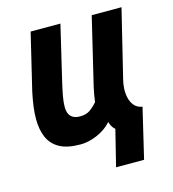

<svg xmlns="http://www.w3.org/2000/svg" viewBox="-102 -611 765 847"><g transform="rotate(-15 280.0 -188.0)"><path d="M324 150 365 -15Q358 -20 352.5 -28.5Q347 -37 342 -52Q326 -33 302 -18.5Q278 -4 251.5 4Q225 12 199 12Q139 12 104 -7.5Q69 -27 53.5 -62.5Q38 -98 38 -147Q38 -174 42 -204Q46 -234 53 -267L115 -526H251L192 -276Q184 -242 179 -214.5Q174 -187 174 -166Q174 -147 180 -134Q186 -121 198.5 -114.5Q211 -108 230 -108Q257 -108 275 -120.5Q293 -133 309 -152Q311 -169 313.5 -183Q316 -197 320 -216L394 -526H530L454 -214Q450 -199 448.5 -178Q447 -157 451.5 -135.5Q456 -114 469 -98Q482 -82 506 -78L452 150Z"/></g></svg>

Font: Ubuntu Sans Mono
Style: Bold Italic
Weight: 700
Italic angle: -13.5°
Monospace: yes
Designer: Dalton Maag Ltd
Foundry: Dalton Maag Ltd
Version: Version 1.006